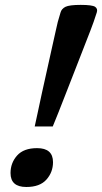

<svg xmlns="http://www.w3.org/2000/svg" viewBox="-20 -736 408 766"><path d="M366 -686 353.5 -648.5Q351.5 -641.5 340.5 -613.5Q329.5 -585.5 313.5 -544.2Q297.5 -503 279.2 -456.2Q261 -409.5 243.5 -364.8Q226 -320 212 -284.5Q198 -249 190.5 -231.5H118.5Q122.5 -249 130 -284.5Q137.5 -320 147.2 -364.8Q157 -409.5 167.5 -456.2Q178 -503 187 -544.2Q196 -585.5 202.5 -613.5Q209 -641.5 210.5 -648.5L221.5 -686Q225.5 -701 241.2 -708.8Q257 -716.5 302 -716.5Q348 -716.5 359.5 -708.8Q371 -701 366 -686ZM128 -145Q191.5 -145 191.5 -89Q191.5 -49 165.2 -19.5Q139 10 85 10Q22 10 22 -45.5Q22 -86 48.2 -115.5Q74.5 -145 128 -145Z"/></svg>

Font: Newsreader 6pt Medium
Style: Italic
Weight: 500
Italic angle: -17°
Designer: Hugues Gentile
Foundry: Production Type
Version: Version 1.003; ttfautohint (v1.8.3)